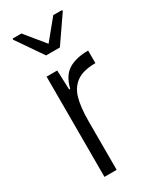

<svg xmlns="http://www.w3.org/2000/svg" viewBox="-188 -788 696 846"><g transform="rotate(-30 159.5 -365.0)"><path d="M79 -510H133L137 -411H142Q157 -472 195.5 -495Q234 -518 295 -518V-454Q234 -454 200.5 -431Q167 -408 154 -363.5Q141 -319 141 -245V0H79ZM124 -592 33 -724V-730H78L159 -631L240 -730H285V-724L194 -592Z"/></g></svg>

Font: Saira Semi Condensed Light
Style: Regular
Weight: 300
Width: 4
Designer: Hector Gatti with collaboration of the Omnibus-Type team
Foundry: Omnibus-Type
Version: Version 1.001; ttfautohint (v1.8)